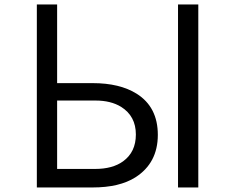

<svg xmlns="http://www.w3.org/2000/svg" viewBox="-20 -805 1040 850"><path d="M143.1 -785.2H232.9V-437H390.1Q510.3 -437 585 -390.1Q678.7 -331.1 678.7 -208Q678.7 -83.5 579.6 -20Q508.8 24.9 390.1 24.9H143.1ZM232.9 -359.9V-57.1H400.9Q478.5 -57.1 524.9 -90.8Q581.5 -131.8 581.5 -209.5Q581.5 -291 516.1 -332Q470.7 -359.9 402.8 -359.9ZM768.1 -785.2H857.9V24.9H768.1Z"/></svg>

Font: BIZ UDGothic
Style: Regular
Weight: 400
Monospace: yes
Designer: TypeBank Co., Ltd.
Foundry: Morisawa Inc.
Version: Version 1.05